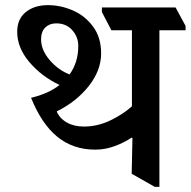

<svg xmlns="http://www.w3.org/2000/svg" viewBox="-20 -686 743 748"><path d="M703 -585V-568H601V42H583L493 -9L496 -148L493 -150Q465 -131 427.5 -117Q390 -103 351 -103Q265 -103 203.5 -153Q142 -203 101 -305Q169 -321 212 -355Q142 -388 94.5 -444Q47 -500 47 -562Q47 -612 80.5 -639Q114 -666 167 -666Q216 -666 263.5 -645.5Q311 -625 342.5 -582.5Q374 -540 374 -478Q374 -412 326 -351Q278 -290 201 -252Q212 -225 240 -209Q268 -193 307 -193Q360 -193 410 -217Q460 -241 494 -272V-568H414L377 -639V-657H664ZM140 -533Q140 -491 173.5 -452Q207 -413 251 -396Q285 -443 285 -507Q285 -542 261.5 -568.5Q238 -595 199 -595Q173 -595 156.5 -579Q140 -563 140 -532Z"/></svg>

Font: Martel
Style: Bold
Weight: 700
Designer: Dan Reynolds
Foundry: Dan Reynolds
Version: Version 1.001; ttfautohint (v1.1) -l 5 -r 5 -G 72 -x 0 -D la